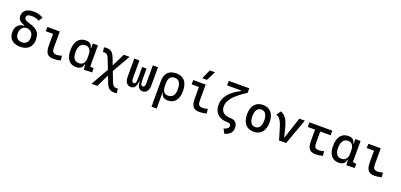

<svg xmlns="http://www.w3.org/2000/svg" viewBox="28 -2092 7561 3623"><g transform="rotate(20 3808.5 -280.5)"><path d="M294.4 9.8Q221.2 9.8 169.2 -14.9Q117.2 -39.6 89.4 -86.2Q61.5 -132.8 61.5 -198.2Q61.5 -284.2 104.7 -334Q147.9 -383.8 227.5 -388.7V-420.9L247.6 -393.6Q195.3 -408.7 162.1 -428.5Q128.9 -448.2 113.3 -475.1Q97.7 -502 97.7 -537.6Q97.7 -616.7 153.1 -659.9Q208.5 -703.1 309.6 -703.1Q417 -703.1 504.9 -650.9L455.1 -571.3Q393.1 -610.4 309.6 -610.4Q252.4 -610.4 226.8 -595.5Q201.2 -580.6 201.2 -547.4Q201.2 -519 223.6 -501.5Q246.1 -483.9 300.8 -468.8Q374 -448.7 425 -420.4Q476.1 -392.1 502.7 -343.3Q529.3 -294.4 529.3 -212.9Q529.3 -143.1 501.2 -93Q473.1 -43 420.7 -16.6Q368.2 9.8 294.4 9.8ZM295.4 -80.1Q356.4 -80.1 390.6 -117.7Q424.8 -155.3 424.8 -222.7Q424.8 -286.6 388.2 -325.4Q351.6 -364.3 291 -364.3Q234.9 -364.3 200.4 -322.8Q166 -281.2 166 -212.9Q166 -150.4 200.2 -115.2Q234.4 -80.1 295.4 -80.1Z M959 9.8Q872.6 9.8 834.2 -39.1Q795.9 -87.9 795.9 -195.3V-517.6H899.4V-200.2Q899.4 -159.2 906.7 -133.3Q914.1 -107.4 935.3 -95.2Q956.5 -83 998 -83Q1036.1 -83 1093.8 -101.6L1105.5 -10.7Q1067.9 0 1033.2 4.9Q998.5 9.8 959 9.8ZM649.4 -431.6V-517.6H804.7V-431.6Z M1415 9.8Q1316.9 9.8 1262.9 -58.3Q1209 -126.5 1209 -253.9Q1209 -384.3 1264.4 -455.8Q1319.8 -527.3 1420.9 -527.3Q1481 -527.3 1513.7 -501.7Q1546.4 -476.1 1552.7 -423.8H1592.8L1562.5 -293Q1562.5 -362.3 1531.5 -400.9Q1500.5 -439.5 1445.3 -439.5Q1381.3 -439.5 1346.4 -391.1Q1311.5 -342.8 1311.5 -253.9Q1311.5 -78.1 1440.4 -78.1Q1498 -78.1 1530.3 -116.7Q1562.5 -155.3 1562.5 -224.6V-252L1597.7 -93.8H1552.7Q1549.3 -59.6 1531.2 -36.4Q1513.2 -13.2 1483.6 -1.7Q1454.1 9.8 1415 9.8ZM1571.3 4.9 1562.5 -119.1V-239.3L1666 -210V-93.8L1737.3 -83V0ZM1562.5 -146.5V-517.6H1666V-175.8Z M2257.3 214.8Q2191.9 214.8 2154.3 184.8Q2116.7 154.8 2088.9 82.5L1920.9 -351.6Q1903.3 -397 1881.3 -415.8Q1859.4 -434.6 1827.6 -434.6Q1814.5 -434.6 1797.4 -430.7L1785.6 -521.5Q1810.5 -527.3 1837.4 -527.3Q1901.9 -527.3 1938.2 -498.5Q1974.6 -469.7 2001.5 -400.4L2171.4 39.1Q2189.5 85 2211.9 103.5Q2234.4 122.1 2267.1 122.1Q2273.9 122.1 2281 121.1Q2288.1 120.1 2297.4 118.2L2309.1 209Q2295.4 212.4 2283.7 213.6Q2272 214.8 2257.3 214.8ZM1799.8 205.1 2025.4 -192.4 2184.6 -517.6H2301.8L2073.2 -121.1L1917 205.1Z M2747.6 9.8Q2695.8 9.8 2669.2 -32.5Q2642.6 -74.7 2634.8 -168H2635.3L2677.7 -175.8Q2677.7 -122.6 2689.2 -100.3Q2700.7 -78.1 2723.1 -78.1Q2745.6 -78.1 2757.1 -98.6Q2768.6 -119.1 2768.6 -156.2V-517.6H2872.1V-156.2Q2872.1 -76.7 2840.3 -33.4Q2808.6 9.8 2747.6 9.8ZM2515.1 9.8Q2457 9.8 2426.3 -33.4Q2395.5 -76.7 2395.5 -156.2V-517.6H2499V-156.2Q2499 -119.1 2510.5 -98.6Q2522 -78.1 2544.4 -78.1Q2566.9 -78.1 2578.4 -100.3Q2589.8 -122.6 2589.8 -175.8L2632.3 -168H2632.8Q2625 -74.7 2597.2 -32.5Q2569.3 9.8 2515.1 9.8ZM2589.8 -158.2V-419.9H2677.7V-158.2Z M3257.8 9.8Q3201.2 9.8 3165.5 -16.6Q3129.9 -43 3125 -94.7H3080.1L3115.2 -237.3Q3115.2 -156.7 3143.8 -117.4Q3172.4 -78.1 3231.4 -78.1Q3298.3 -78.1 3332.3 -122.6Q3366.2 -167 3366.2 -253.9Q3366.2 -345.7 3334.5 -392.6Q3302.7 -439.5 3240.2 -439.5Q3178.7 -439.5 3147 -399.4Q3115.2 -359.4 3115.2 -281.2L3011.7 -285.6Q3011.7 -404.8 3069.6 -466.1Q3127.4 -527.3 3240.2 -527.3Q3353 -527.3 3410.9 -458Q3468.8 -388.7 3468.8 -253.9Q3468.8 -126.5 3413.6 -58.3Q3358.4 9.8 3257.8 9.8ZM3011.7 224.6V-285.6H3115.2V224.6Z M3888.7 9.8Q3802.2 9.8 3763.9 -39.1Q3725.6 -87.9 3725.6 -195.3V-517.6H3829.1V-200.2Q3829.1 -159.2 3836.4 -133.3Q3843.8 -107.4 3865 -95.2Q3886.2 -83 3927.7 -83Q3965.8 -83 4023.4 -101.6L4035.2 -10.7Q3997.6 0 3962.9 4.9Q3928.2 9.8 3888.7 9.8ZM3579.1 -431.6V-517.6H3734.4V-431.6ZM3728 -609.4 3811 -794.9H3914.6L3821.8 -609.4Z M4476.1 234.4 4429.7 146.5Q4479 132.3 4503.2 111.1Q4527.3 89.8 4527.3 61.5Q4527.3 37.1 4509.5 23.4Q4491.7 9.8 4459 9.8Q4329.6 9.8 4258.5 -56.2Q4187.5 -122.1 4187.5 -245.1Q4187.5 -472.2 4493.2 -628.4V-664.6L4627 -641.6Q4449.7 -528.8 4369.9 -436Q4290 -343.3 4290 -250Q4290 -168.5 4341.1 -125.7Q4392.1 -83 4485.4 -83Q4554.2 -83 4592 -45.2Q4629.9 -7.3 4629.9 61.5Q4629.9 128.4 4591.6 171.4Q4553.2 214.4 4476.1 234.4ZM4214.8 -641.6V-732.4H4627V-641.6Z M4980.5 9.8Q4873 9.8 4813.5 -60.5Q4753.9 -130.9 4753.9 -258.8Q4753.9 -387.2 4813.5 -457.3Q4873 -527.3 4980.5 -527.3Q5088.4 -527.3 5147.7 -457.3Q5207 -387.2 5207 -258.8Q5207 -130.9 5147.7 -60.5Q5088.4 9.8 4980.5 9.8ZM4980.5 -83Q5037.6 -83 5068.6 -128.9Q5099.6 -174.8 5099.6 -258.8Q5099.6 -343.3 5068.6 -388.9Q5037.6 -434.6 4980.5 -434.6Q4923.3 -434.6 4892.3 -388.9Q4861.3 -343.3 4861.3 -258.8Q4861.3 -174.8 4892.3 -128.9Q4923.3 -83 4980.5 -83Z M5490.2 0 5559.6 -87.9H5568.4L5710 -517.6H5820.3L5632.8 0ZM5490.2 0 5435.1 -190.4Q5416 -255.9 5396.2 -306.4Q5376.5 -356.9 5348.4 -391.1Q5320.3 -425.3 5276.4 -441.9L5335.9 -527.3Q5386.2 -508.8 5419.9 -474.1Q5453.6 -439.5 5476.3 -389.2Q5499 -338.9 5515.6 -273.4L5575.2 -38.6Z M6222.7 9.8Q6136.2 9.8 6097.9 -39.1Q6059.6 -87.9 6059.6 -195.3V-517.6H6163.1V-200.2Q6163.1 -138.7 6181.4 -110.8Q6199.7 -83 6261.7 -83Q6281.7 -83 6304.7 -87.6Q6327.6 -92.3 6357.4 -101.6L6369.1 -10.7Q6331.5 0 6296.9 4.9Q6262.2 9.8 6222.7 9.8ZM5913.1 -424.8V-517.6H6372.1V-424.8Z M6688.5 9.8Q6590.3 9.8 6536.4 -58.3Q6482.4 -126.5 6482.4 -253.9Q6482.4 -384.3 6537.8 -455.8Q6593.3 -527.3 6694.3 -527.3Q6754.4 -527.3 6787.1 -501.7Q6819.8 -476.1 6826.2 -423.8H6866.2L6835.9 -293Q6835.9 -362.3 6804.9 -400.9Q6773.9 -439.5 6718.8 -439.5Q6654.8 -439.5 6619.9 -391.1Q6585 -342.8 6585 -253.9Q6585 -78.1 6713.9 -78.1Q6771.5 -78.1 6803.7 -116.7Q6835.9 -155.3 6835.9 -224.6V-252L6871.1 -93.8H6826.2Q6822.8 -59.6 6804.7 -36.4Q6786.6 -13.2 6757.1 -1.7Q6727.5 9.8 6688.5 9.8ZM6844.7 4.9 6835.9 -119.1V-239.3L6939.5 -210V-93.8L7010.7 -83V0ZM6835.9 -146.5V-517.6H6939.5V-175.8Z M7404.3 9.8Q7317.9 9.8 7279.5 -39.1Q7241.2 -87.9 7241.2 -195.3V-517.6H7344.7V-200.2Q7344.7 -159.2 7352.1 -133.3Q7359.4 -107.4 7380.6 -95.2Q7401.9 -83 7443.4 -83Q7481.4 -83 7539.1 -101.6L7550.8 -10.7Q7513.2 0 7478.5 4.9Q7443.8 9.8 7404.3 9.8ZM7094.7 -431.6V-517.6H7250V-431.6Z"/></g></svg>

Font: Cascadia Mono PL
Style: Regular
Weight: 400
Monospace: yes
Designer: Aaron Bell
Foundry: Saja Typeworks
Version: Version 2102.003